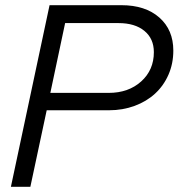

<svg xmlns="http://www.w3.org/2000/svg" viewBox="-20 -720 688 740"><path d="M22 0 171 -700H448Q540 -700 594 -652.5Q648 -605 648 -525Q648 -475 629.5 -432.5Q611 -390 578 -359.5Q545 -329 499 -312Q453 -295 400 -295H160L97 0ZM437 -631H231L174 -362H399Q475 -362 524 -406Q573 -450 573 -519Q573 -571 536.5 -601Q500 -631 437 -631Z"/></svg>

Font: Red Hat Display
Style: Italic
Weight: 400
Italic angle: -12°
Designer: Pentagram / MCKL
Foundry: Pentagram / MCKL
Version: Version 1.003; Red Hat Display Italic